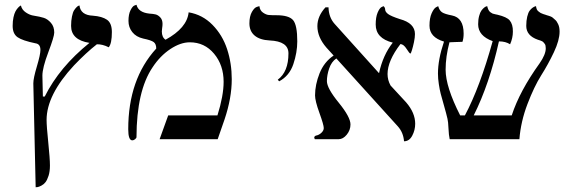

<svg xmlns="http://www.w3.org/2000/svg" viewBox="-20 -585 2404 807"><path d="M175.8 -81.1Q175.8 -54.2 182.9 13.9Q189.9 82 189.9 110.8Q189.9 135.7 184.1 153.8Q178.2 171.9 171.1 180.9Q164.1 189.9 154.1 195.1Q144 200.2 138.9 201.2Q133.8 202.1 129.9 202.1L120.1 -232.9V-234.9Q120.1 -255.9 135 -305.9Q149.9 -356 149.9 -375Q149.9 -399.9 129.9 -402.8Q74.7 -414.1 54 -428.5Q33.2 -442.9 33.2 -476.1Q33.2 -496.1 36.6 -512Q40 -527.8 44.9 -536.9Q49.8 -545.9 55.4 -552Q61 -558.1 64.5 -560.1L67.9 -562Q71.8 -543.9 88.9 -532.5Q106 -521 123 -519Q147.9 -515.1 164.1 -510Q180.2 -504.9 194.1 -489Q208 -473.1 208 -448.2Q208 -431.2 183.1 -365.5Q158.2 -299.8 158.2 -267.1L160.2 -179.2H168Q230 -303.2 356 -404.8Q278.8 -417 278.8 -476.1Q278.8 -498 282.5 -515.6Q286.1 -533.2 291 -541Q295.9 -548.8 301.5 -554.4Q307.1 -560.1 310.5 -561L314 -562Q318.8 -521 371.1 -519Q409.2 -516.1 429.7 -502Q450.2 -487.8 450.2 -450.2Q450.2 -402.3 437 -386.2Q411.1 -399.4 387.2 -398.9Q342.3 -363.8 291 -310.1Q175.8 -186 175.8 -81.1Z M772.9 -533.2Q831.1 -523.4 873 -480.7Q915 -438 934.6 -378.4Q954.1 -318.8 954.1 -252Q954.1 -172.9 923.8 -83L895 0H650.9L687 -100.1H894Q919.9 -183.1 919.9 -241.2Q919.9 -311 879.9 -359.1Q839.8 -407.2 777.8 -407.2Q738.8 -407.2 695.8 -378.7Q652.8 -350.1 621.1 -301.8Q554.2 -202.6 553.7 -8.8Q553.7 -4.9 547.9 0Q542 4.9 536.1 4.9Q519 4.9 519 -42Q519 -252 636.7 -380.9Q636.7 -399.9 626.2 -408Q615.7 -416 582 -422.9Q552.2 -429.7 536.1 -450Q520 -470.2 520 -497.1Q520 -524.9 528.6 -542Q537.1 -559.1 545.4 -562L553.7 -564.9Q561.5 -532.7 607.9 -527.8Q624 -526.9 634 -524.4Q644 -522 653.6 -512Q663.1 -502 663.1 -484.9Q663.1 -476.1 661.6 -467.5Q660.2 -459 660.2 -453.1Q660.2 -428.2 675.8 -418Q766.1 -467.3 772.9 -533.2Z M1153.3 -243.2 1147.5 -250Q1192.4 -283.2 1192.4 -360.8Q1192.4 -411.6 1113.3 -415Q1072.3 -417 1050.3 -435.5Q1028.3 -454.1 1028.3 -486.8Q1028.3 -516.6 1038.8 -534.9Q1049.3 -553.2 1060.1 -556.2L1070.3 -559.1Q1072.3 -541 1085.4 -532Q1098.6 -522.9 1109.6 -522Q1120.6 -521 1141.6 -521Q1194.8 -521 1212.2 -500Q1229.5 -479 1229.5 -411.1Q1229.5 -364.3 1212.9 -315.2Q1196.3 -266.1 1153.3 -243.2Z M1724.1 -441.9Q1724.1 -427.7 1720 -408Q1715.8 -388.2 1711.4 -374Q1707 -359.9 1705.1 -359.9Q1701.2 -359.9 1689 -379.4Q1676.8 -398.9 1663.1 -399.9Q1608.9 -329.1 1608.9 -273.9Q1608.9 -248.5 1621.6 -225.6L1687 -154.8Q1725.1 -110.8 1725.1 -64.9Q1725.1 -38.1 1712.6 -14.6Q1700.2 8.8 1678.2 8.8Q1675.3 -28.3 1651.9 -54.2L1393.6 -339.4Q1373 -325.2 1363.5 -297.1Q1354 -269 1354 -244.1Q1354 -214.4 1403.6 -153.6Q1453.1 -92.8 1453.1 -62Q1453.1 -38.1 1437.5 -19Q1421.9 0 1403.8 0H1303.2Q1301.3 -3.9 1300.8 -5.9Q1300.8 -12.7 1308.1 -15.1Q1320.3 -17.1 1330.6 -26.6Q1340.8 -36.1 1340.8 -46.9Q1340.8 -60.1 1322.5 -110.6Q1304.2 -161.1 1304.2 -184.1Q1304.2 -229 1323.2 -276.9Q1342.3 -324.7 1382.3 -351.6L1352.1 -384.8Q1314 -428.7 1314 -475.1Q1314 -517.1 1348.1 -554.2H1360.8Q1361.8 -512.2 1386.2 -484.9L1571.8 -278.8L1573.2 -277.8Q1589.8 -354 1630.9 -405.8Q1559.1 -423.8 1559.1 -481.9Q1559.1 -512.7 1567.1 -531.7Q1575.2 -550.8 1583.5 -555.2L1591.8 -559.1Q1598.6 -554.2 1598.9 -544.7Q1599.1 -535.2 1611.1 -526.1Q1623 -517.1 1660.2 -504.9Q1724.1 -487.8 1724.1 -441.9Z M2332 -452.1Q2332 -416 2308.1 -365.5Q2284.2 -314.9 2254.6 -268.1Q2225.1 -221.2 2197 -147.7Q2168.9 -74.2 2163.1 0H1870.1Q1866.2 -17.1 1865 -45.7Q1863.8 -74.2 1860.8 -85.9Q1856 -106.9 1846.4 -140.4Q1836.9 -173.8 1832.5 -190.4Q1828.1 -207 1824.5 -231Q1820.8 -254.9 1820.8 -275.9Q1820.8 -335 1846.2 -410.2Q1785.2 -428.2 1785.2 -477.1Q1785.2 -509.3 1794.4 -529.5Q1803.7 -549.8 1813 -554.7L1821.8 -559.1Q1826.7 -541 1837.9 -533.4Q1849.1 -525.9 1879.9 -520Q1928.7 -510.3 1928.7 -443.8Q1928.7 -423.8 1923.8 -409.2Q1908.7 -409.2 1892.3 -408.2Q1876 -407.2 1869.1 -407.2Q1853 -347.2 1853 -292Q1853 -220.2 1914.1 -100.1H1934.1Q1997.1 -218.3 2050.8 -412.1Q1989.7 -434.1 1989.7 -482.9Q1989.7 -502.9 1993.9 -518.1Q1998 -533.2 2003.4 -540.5Q2008.8 -547.9 2014.4 -552.5Q2020 -557.1 2023.9 -558.1L2027.8 -559.1Q2029.8 -550.3 2033 -543.7Q2036.1 -537.1 2042 -533Q2047.9 -528.8 2050.8 -527.8Q2053.7 -526.9 2062.3 -524.9Q2070.8 -522.9 2071.8 -522.9Q2109.9 -513.7 2122.1 -499.5Q2136.2 -482.9 2135.7 -452.1Q2135.7 -425.3 2124 -398.9Q2105 -411.1 2077.1 -411.1Q2037.1 -231.9 1971.2 -100.1H2130.9Q2164.1 -202.1 2248 -318.8Q2273.9 -356 2273.9 -381.8Q2273.9 -387.7 2272.9 -392.8Q2272 -397.9 2269 -401.4Q2266.1 -404.8 2263.9 -407.5Q2261.7 -410.2 2257.3 -412.1Q2252.9 -414.1 2251.5 -414.6Q2250 -415 2245.6 -416.5L2240.7 -418Q2191.9 -435.1 2191.9 -476.1Q2191.9 -498 2196 -515.1Q2200.2 -532.2 2206.1 -540Q2211.9 -547.9 2218.5 -552.5Q2225.1 -557.1 2229 -558.1L2232.9 -559.1Q2233.9 -551.3 2236.3 -545.7Q2238.8 -540 2244.4 -536.1Q2250 -532.2 2252.4 -530.5Q2254.9 -528.8 2263.4 -525.9Q2272 -522.9 2272.9 -522.9L2278.3 -521Q2283.7 -519 2286.4 -518.6Q2289.1 -518.1 2294.9 -515.6Q2300.8 -513.2 2304 -510Q2307.1 -506.8 2312 -502.9Q2316.9 -499 2319.8 -494.6Q2322.8 -490.2 2325.9 -483.6Q2329.1 -477.1 2330.6 -469Q2332 -460.9 2332 -452.1Z"/></svg>

Font: Linux Biolinum
Style: Bold
Weight: 700
Designer: Philipp H. Poll
Foundry: Philipp H. Poll
Version: Version 1.3.2 ; ttfautohint (v0.9)